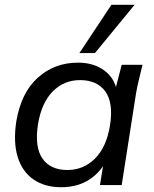

<svg xmlns="http://www.w3.org/2000/svg" viewBox="-20 -774 645 803"><path d="M236 9Q167 9 120 -23.5Q73 -56 54 -117.5Q35 -179 48 -265Q68 -386 138 -449Q208 -512 306 -512Q372 -512 416.5 -479Q461 -446 470 -388L459 -387L489 -503H576Q569 -473 561.5 -443Q554 -413 549 -384L489 0H398L417 -117H432Q406 -58 356 -24.5Q306 9 236 9ZM262 -63Q329 -63 377 -110.5Q425 -158 440 -249Q455 -344 420.5 -391.5Q386 -439 315 -439Q248 -439 201 -392Q154 -345 139 -255Q124 -159 157.5 -111Q191 -63 262 -63ZM312 -552 446 -754H543L377 -552Z"/></svg>

Font: Mulish ExtraLight Medium
Style: Italic
Weight: 500
Italic angle: -9°
Version: Version 3.603